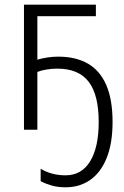

<svg xmlns="http://www.w3.org/2000/svg" viewBox="-20 -552 528 817"><path d="M388 -532V-483H139V-298Q159 -304 182 -307.5Q205 -311 227 -311Q303 -311 354.5 -281Q406 -251 432.5 -189.5Q459 -128 459 -33Q459 58 434 120Q409 182 364 213.5Q319 245 259 245Q226 245 200 237.5Q174 230 153 219V166Q174 179 201 186.5Q228 194 259 194Q327 194 363.5 134.5Q400 75 400 -33Q400 -149 357 -204.5Q314 -260 224 -260Q203 -260 180 -256.5Q157 -253 139 -246V0H82V-532Z"/></svg>

Font: Noto Sans Display Light
Style: Regular
Weight: 300
Designer: Monotype Design Team
Foundry: Monotype Imaging Inc.
Version: Version 2.003